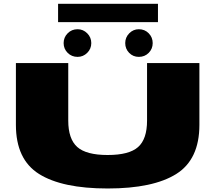

<svg xmlns="http://www.w3.org/2000/svg" viewBox="-20 -1016 1177 1038"><path d="M562 3Q808 3 933 -75.5Q1058 -154 1058 -341V-675H775V-364Q775 -264 726.5 -221Q678 -178 562 -178Q446 -178 397.5 -221.5Q349 -265 349 -364V-675H66V-341Q66 -154 191 -75.5Q316 3 562 3ZM399.5 -708.5Q429.5 -708.5 451.5 -730.2Q473.5 -752 473.5 -783Q473.5 -814 451.5 -836Q429.5 -858 399.5 -858Q367.5 -858 345.8 -836Q324 -814 324 -783Q324 -752 345.8 -730.2Q367.5 -708.5 399.5 -708.5ZM730.5 -708.5Q762.5 -708.5 784 -730.2Q805.5 -752 805.5 -783Q805.5 -814 784 -836Q762.5 -858 730.5 -858Q700.5 -858 678.8 -836Q657 -814 657 -783Q657 -752 678.2 -730.2Q699.5 -708.5 730.5 -708.5ZM294 -896.5H834V-995.5H294Z"/></svg>

Font: Anybody ExtraExpanded Black
Style: Regular
Weight: 900
Width: 8
Version: Version 1.113;gftools[0.9.25]